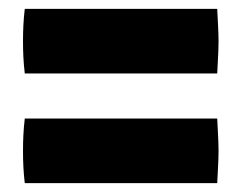

<svg xmlns="http://www.w3.org/2000/svg" viewBox="-20 -562 546 434"><path d="M36 -294C33 -269 32 -245 32 -221C32 -196 33 -173 36 -148H471C472 -173 474 -196 474 -221C474 -245 472 -269 471 -294ZM36 -542C33 -517 32 -493 32 -469C32 -444 33 -421 36 -396H471C472 -421 474 -444 474 -469C474 -493 472 -517 471 -542Z"/></svg>

Font: Ranchers
Style: Regular
Weight: 400
Designer: Pablo Impallari, Brenda Gallo
Foundry: Pablo Impallari, Brenda Gallo
Version: Version 1.000